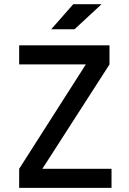

<svg xmlns="http://www.w3.org/2000/svg" viewBox="-20 -914 626 934"><path d="M73.2 0V-92.8L397.5 -600.6H73.2V-693.4H512.7V-600.6L186 -92.8H522.5V0ZM229 -771.5 336.4 -893.6H474.1L342.3 -771.5Z"/></svg>

Font: Cascadia Code NF
Style: Regular
Weight: 400
Monospace: yes
Designer: Aaron Bell
Foundry: Saja Typeworks
Version: Version 2404.023; ttfautohint (v1.8.4)